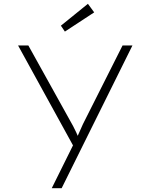

<svg xmlns="http://www.w3.org/2000/svg" viewBox="-20 -759 792 1009"><path d="M252 230 374 -16 384 42 75 -520H129L345 -131Q366 -95 380.5 -63.5Q395 -32 405 -4L377 -22Q389 -45 397.5 -65.5Q406 -86 416 -107L624 -520H676L421 -6L304 230ZM321 -593 300 -624 442 -739 475 -694Z"/></svg>

Font: Lexend Mega ExtraLight
Style: Regular
Weight: 250
Version: Version 1.007